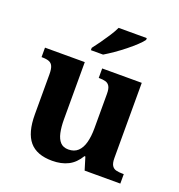

<svg xmlns="http://www.w3.org/2000/svg" viewBox="-138 -882 943 1009"><g transform="rotate(20 333.5 -378.0)"><path d="M263.7 10Q177.2 10 136.5 -38.2Q95.8 -86.5 95.8 -187.7V-412.1Q95.8 -441.5 89.2 -456.6Q82.7 -471.7 68.2 -477.3Q53.8 -483 29.5 -483H25.9V-536H248.4V-215.9Q248.4 -173.5 255.3 -141.7Q262.2 -109.8 278.5 -92.3Q294.8 -74.9 323.8 -74.9Q356.2 -74.9 376.4 -93.6Q396.6 -112.4 405.8 -146.6Q415 -180.8 415 -227V-419.1Q415 -448.2 406.6 -461.7Q398.2 -475.3 383.5 -479.1Q368.8 -483 349.3 -483H345.7V-536H567V-116Q567 -87.5 575.6 -73.9Q584.2 -60.3 599.5 -56.7Q614.8 -53 633.9 -53H642.2V0H442.6L420.9 -71.1H415.9Q390.1 -27.9 352.6 -9Q315 10 263.7 10ZM257 -619Q272 -638 290.4 -664Q308.7 -690 326.3 -717Q343.9 -744 353.9 -766H511.4V-756Q502.4 -743 481.2 -723Q460 -703 432.6 -681Q405.1 -659 376.9 -639.5Q348.7 -620 325.2 -606H257Z"/></g></svg>

Font: Noto Serif Sinhala
Style: Regular
Weight: 400
Designer: Jelle Bosma - Monotype Design Team
Foundry: Monotype Imaging Inc.
Version: Version 2.006